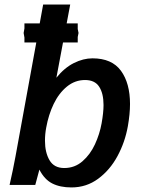

<svg xmlns="http://www.w3.org/2000/svg" viewBox="-20 -810 640 841"><path d="M152.5 -67 134.5 0H22Q37.5 -68 48 -125.5L139 -624H87V-645.5L83.5 -665.5L87 -685.5V-707.5H154L169 -790H287.5L272 -707.5H320.5V-683L324 -665.5L320.5 -648V-624H256L227 -469.5Q262 -513 303.5 -533.8Q345 -554.5 385 -554.5Q470 -554.5 509.8 -500Q549.5 -445.5 549.5 -354.5Q549.5 -311 540 -257Q527.5 -187 494.5 -126Q461.5 -65 410 -27Q358.5 11 293 11Q243 11 208.8 -6.5Q174.5 -24 152.5 -67ZM425 -269.5Q433.5 -317 433.5 -350Q433.5 -400.5 414.5 -430Q395.5 -459.5 352.5 -459.5Q308.5 -459.5 273.2 -430.8Q238 -402 215.2 -354.8Q192.5 -307.5 182.5 -251.5Q177 -223 177 -193.5Q177 -142 197 -108Q217 -74 261.5 -74Q307.5 -74 341.5 -103.8Q375.5 -133.5 396 -178Q416.5 -222.5 425 -269.5Z"/></svg>

Font: JuliaMono SemiBoldItalic
Style: Regular
Weight: 600
Italic angle: -9°
Monospace: yes
Designer: cormullion
Foundry: corm
Version: Version 0.049; ttfautohint (v1.8.4)